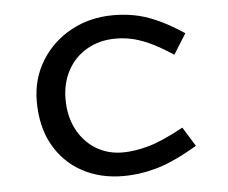

<svg xmlns="http://www.w3.org/2000/svg" viewBox="-42 -527 698 589"><g transform="rotate(-5 307.0 -233.0)"><path d="M328 -407.4Q278.3 -407.4 239.8 -385.3Q201.3 -363.3 180 -324.3Q158.7 -285.3 158.7 -234.9Q158.7 -182.5 179.7 -142.5Q200.6 -102.4 237.1 -80Q273.6 -57.6 319.3 -57.6Q356.4 -57.6 399.5 -69.7Q442.5 -81.7 508 -117.5L544.7 -58.2Q471.7 -15.2 419.5 -0.3Q367.3 14.7 315 14.7Q244.6 14.7 189.2 -15.3Q133.8 -45.2 102 -101.5Q70.2 -157.9 70.2 -235.9Q70.2 -304.9 104.1 -360.4Q138 -415.8 196.3 -447.7Q254.5 -479.6 327.2 -479.6Q357.8 -479.6 389.2 -474.1Q420.6 -468.6 457.8 -452.6Q494.9 -436.6 542.5 -405.3L503.1 -342.4Q459.6 -371.1 428.6 -384.7Q397.6 -398.3 374.2 -402.8Q350.8 -407.4 328 -407.4Z"/></g></svg>

Font: Intel One Mono Light
Style: Regular
Weight: 300
Monospace: yes
Designer: Fred Shallcrass
Foundry: Frere-Jones Type LLC
Version: Version 1.004